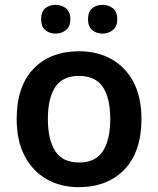

<svg xmlns="http://www.w3.org/2000/svg" viewBox="-20 -764 654 794"><path d="M565 -272Q565 -137 495 -63.5Q425 10 305 10Q231 10 173 -23Q115 -56 82 -119Q49 -182 49 -272Q49 -407 118.5 -479.5Q188 -552 308 -552Q383 -552 441 -519.5Q499 -487 532 -424.5Q565 -362 565 -272ZM178 -272Q178 -186 208.5 -139Q239 -92 307 -92Q375 -92 405.5 -139Q436 -186 436 -272Q436 -358 405.5 -404Q375 -450 306 -450Q239 -450 208.5 -404Q178 -358 178 -272ZM150 -684Q150 -716 167.5 -730Q185 -744 210 -744Q234 -744 252.5 -730Q271 -716 271 -684Q271 -654 252.5 -639.5Q234 -625 210 -625Q185 -625 167.5 -639.5Q150 -654 150 -684ZM344 -684Q344 -716 361.5 -730Q379 -744 404 -744Q428 -744 446.5 -730Q465 -716 465 -684Q465 -654 446.5 -639.5Q428 -625 404 -625Q379 -625 361.5 -639.5Q344 -654 344 -684Z"/></svg>

Font: Noto Sans Tamil SemiBold
Style: Regular
Weight: 600
Designer: Jelle Bosma - Monotype Design Team
Foundry: Monotype Imaging Inc.
Version: Version 2.004; ttfautohint (v1.8.4.7-5d5b)